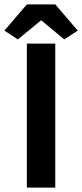

<svg xmlns="http://www.w3.org/2000/svg" viewBox="-38 -852 373 872"><path d="M213 0V-654H84V0ZM43 -673 149 -760 254 -673 315 -713 213 -832H84L-18 -713Z"/></svg>

Font: Source Sans Pro SemBd
Style: Regular
Weight: 700
Designer: Paul D. Hunt
Foundry: Adobe Systems Incorporated
Version: Version 2.020;PS 2.0;hotconv 1.0.86;makeotf.lib2.5.63406